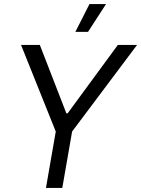

<svg xmlns="http://www.w3.org/2000/svg" viewBox="-20 -920 691 940"><path d="M205 0H285L333 -276L651 -700H557L311 -365H305L175 -700H83L253 -276ZM499 -900H418L349 -764H411Z"/></svg>

Font: Fixel Display
Style: Italic
Weight: 400
Italic angle: -10°
Designer: AlfaBravo + MacPaw
Foundry: Kyrylo Tkachov, Marchela Mozhyna, Serhii Makarenko, Maria Weinstein, Zakhar Kryvoshyya
Version: Version 1.210;Glyphs 3.2 (3217)